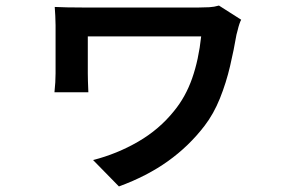

<svg xmlns="http://www.w3.org/2000/svg" viewBox="-20 -575 1040 691"><path d="M848 -504Q845 -499 841.5 -488.5Q838 -478 835.5 -467Q833 -456 831 -450Q822 -397 808 -337Q794 -277 771.5 -221Q749 -165 716 -122Q660 -49 584.5 5Q509 59 408 96L315 1Q401 -21 477 -65Q553 -109 606 -175Q648 -226 671.5 -293Q695 -360 704 -444Q692 -444 661 -444Q630 -444 589 -444Q548 -444 502.5 -444Q457 -444 415.5 -444Q374 -444 342 -444Q310 -444 296 -444Q296 -435 296 -417.5Q296 -400 296 -380Q296 -360 296 -341.5Q296 -323 296 -311Q296 -303 296.5 -282.5Q297 -262 298 -243H176Q178 -261 179 -278.5Q180 -296 180 -311Q180 -323 180 -346Q180 -369 180 -396Q180 -423 180 -446.5Q180 -470 180 -484Q180 -499 179 -517.5Q178 -536 177 -550Q195 -549 221.5 -548.5Q248 -548 276 -548Q283 -548 313 -548Q343 -548 386 -548Q429 -548 477 -548Q525 -548 570 -548Q615 -548 649 -548Q683 -548 696 -548Q715 -548 733 -549Q751 -550 768 -555Z"/></svg>

Font: Noto Sans HK SemiBold
Style: Regular
Weight: 600
Version: Version 2.004-H2;hotconv 1.0.118;makeotfexe 2.5.65603